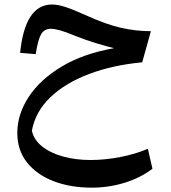

<svg xmlns="http://www.w3.org/2000/svg" viewBox="-20 -488 766 861"><path d="M70.3 -251Q91.8 -467.8 213.4 -467.8Q239.3 -467.8 274.9 -456.1Q310.5 -444.3 366.7 -418.9Q457 -377.9 523.9 -363Q590.8 -348.1 656.7 -348.1L617.7 -208.5Q485.8 -196.3 379.6 -156.2Q273.4 -116.2 206.1 -52Q138.7 12.2 123 98.1Q131.8 139.2 168.9 168.7Q206.1 198.2 262.7 213.9Q319.3 229.5 385.7 229.5Q451.2 229.5 520 216.1Q588.9 202.6 643.1 179.2L663.6 268.6Q609.4 310.1 538.1 331.8Q466.8 353.5 392.1 353.5Q294.9 353.5 219.5 324.2Q144 294.9 100.8 240Q57.6 185.1 57.6 108.4Q57.6 24.9 108.4 -53Q159.2 -130.9 256.1 -189.2Q353 -247.6 491.7 -272Q459 -279.8 411.4 -294.2Q363.8 -308.6 317.4 -327.1Q275.4 -344.7 250 -351.8Q224.6 -358.9 208 -358.9Q178.2 -358.9 164.1 -334Q149.9 -309.1 140.1 -245.1Z"/></svg>

Font: Pinar DS4-Medium
Style: Regular
Weight: 500
Designer: Amin Abedi
Version: Version 2.000